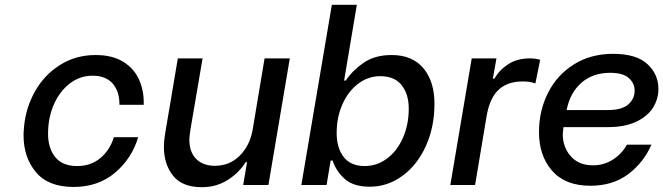

<svg xmlns="http://www.w3.org/2000/svg" viewBox="-20 -770 2760 799"><path d="M78 -207Q78 -218 80 -242Q87 -321 125.5 -389.5Q164 -458 229.5 -499.5Q295 -541 378 -541Q448 -541 493.5 -512.5Q539 -484 559.5 -437Q580 -390 578 -334H477Q478 -388 449.5 -421.5Q421 -455 365 -455Q313 -455 271 -423Q229 -391 204.5 -336Q180 -281 180 -213Q180 -153 210 -116Q240 -79 301 -79Q358 -79 397.5 -112Q437 -145 454 -199H555Q529 -111 459 -51.5Q389 8 286 8Q181 8 129.5 -53.5Q78 -115 78 -207Z M1097 0H992L1008 -95H1002Q975 -51 927.5 -21Q880 9 820 9Q738 9 700 -39Q662 -87 662 -159Q662 -183 667 -213L720 -527H823L772 -228Q768 -200 768 -189Q768 -137 796.5 -108.5Q825 -80 874 -80Q935 -80 977 -121.5Q1019 -163 1031 -228L1081 -527H1186Z M1364 -102H1356L1339 0H1234L1361 -750H1465L1412 -435H1419Q1447 -477 1493.5 -509Q1540 -541 1610 -541Q1696 -541 1742 -486Q1788 -431 1788 -338Q1788 -242 1752.5 -163Q1717 -84 1655 -38.5Q1593 7 1519 7Q1450 7 1414 -26Q1378 -59 1364 -102ZM1681 -318Q1681 -378 1651.5 -415.5Q1622 -453 1562 -453Q1512 -453 1470.5 -421.5Q1429 -390 1405 -336Q1381 -282 1381 -216Q1381 -155 1410 -117Q1439 -79 1498 -79Q1549 -79 1591 -110.5Q1633 -142 1657 -197Q1681 -252 1681 -318Z M1943 -527H2046L2031 -443H2038Q2057 -478 2094.5 -502.5Q2132 -527 2185 -527Q2211 -527 2228 -521L2208 -423Q2192 -428 2181.5 -429.5Q2171 -431 2154 -431Q2093 -431 2055.5 -397Q2018 -363 2005 -287L1957 0H1854Z M2223 -220Q2223 -310 2261 -384.5Q2299 -459 2369 -502.5Q2439 -546 2531 -546Q2628 -546 2674 -503.5Q2720 -461 2720 -400Q2720 -358 2697.5 -322Q2675 -286 2627.5 -263.5Q2580 -241 2510 -241H2325L2324 -234Q2322 -218 2322 -211Q2322 -157 2355.5 -119.5Q2389 -82 2447 -82Q2493 -82 2530 -105.5Q2567 -129 2589 -168H2691Q2658 -93 2594 -45Q2530 3 2437 3Q2332 3 2277.5 -59.5Q2223 -122 2223 -220ZM2509 -312Q2568 -312 2594.5 -335.5Q2621 -359 2621 -393Q2621 -423 2597 -445Q2573 -467 2519 -467Q2447 -467 2399.5 -425.5Q2352 -384 2338 -312Z"/></svg>

Font: Be Vietnam Medium
Style: Italic
Weight: 500
Italic angle: -9.444°
Designer: Gabriel Lam
Foundry: TypeRant
Version: Version 3.000